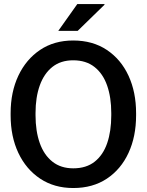

<svg xmlns="http://www.w3.org/2000/svg" viewBox="-20 -922 727 952"><path d="M343.3 10.3Q249 10.3 179.2 -36.1Q109.4 -82.5 71 -163.8Q32.7 -245.1 32.7 -350.1V-360.8Q32.7 -465.3 71 -546.6Q109.4 -627.9 179 -674.6Q248.5 -721.2 342.8 -721.2Q439.5 -721.2 509.5 -674.6Q579.6 -627.9 617.2 -546.6Q654.8 -465.3 654.8 -360.8V-350.1Q654.8 -245.1 617.2 -163.8Q579.6 -82.5 509.8 -36.1Q439.9 10.3 343.3 10.3ZM343.3 -87.4Q407.7 -87.4 449.5 -120.4Q491.2 -153.3 511.5 -212.4Q531.7 -271.5 531.7 -350.1V-361.8Q531.7 -439 511.2 -497.8Q490.7 -556.6 448.7 -589.8Q406.7 -623 342.8 -623Q281.2 -623 239.7 -590.1Q198.2 -557.1 177.2 -498.3Q156.2 -439.5 156.2 -361.8V-350.1Q156.2 -272 177.2 -212.6Q198.2 -153.3 240 -120.4Q281.7 -87.4 343.3 -87.4ZM269 -769 363.3 -901.9H497.6L498.5 -898.9L365.2 -769Z"/></svg>

Font: Roboto Slab Medium
Style: Regular
Weight: 500
Designer: Google
Version: Version 2.001; ttfautohint (v1.8.3)